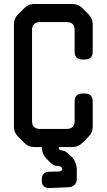

<svg xmlns="http://www.w3.org/2000/svg" viewBox="-20 -730 536 965"><path d="M275 9H344Q373 9 393 -11L426 -44Q446 -64 446 -93V-220Q446 -260 406 -260H395Q355 -260 355 -220V-122Q355 -82 315 -82H181Q141 -82 141 -122V-579Q141 -619 181 -619H315Q355 -619 355 -579V-471Q355 -431 395 -431H406Q446 -431 446 -471V-608Q446 -637 426 -657L393 -690Q373 -710 344 -710H152Q123 -710 103 -690L70 -657Q50 -637 50 -608V-93Q50 -64 70 -44L103 -11Q123 9 152 9H190Q191 45 218 72L235 89Q250 104 271 104Q280 104 286.5 108.5Q293 113 293 118Q293 132 274 132L230 133Q190 133 190 173V177Q190 216 230 215L326 211Q344 210 355 198.5Q366 187 366 169V124Q366 106 359 87Q352 68 338 56L317 37Q306 28 291 26Q275 26 275 11Z"/></svg>

Font: WDXL Lubrifont SC
Style: Regular
Weight: 400
Designer: [WDXL Lubrifont] Copyright 2020-2022 (c) NightFurySL2001, Skr-ZERO; [ZCOOL QingKe HuangYou] Copyright 2018-2022 (c) The 
Version: Version 2.001;hotconv 1.1.1;makeotfexe 2.6.0